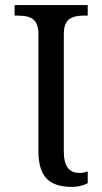

<svg xmlns="http://www.w3.org/2000/svg" viewBox="-20 -734 407 764"><path d="M132.8 -600.1Q132.8 -636.7 115.2 -654.3Q97.7 -671.9 50.8 -671.9H38.1V-713.9H329.1V-671.9H315.9Q268.6 -671.9 251.2 -653.8Q233.9 -635.7 233.9 -600.1V-129.9Q233.9 -45.9 295.9 -45.9Q305.2 -45.9 313 -47.4Q320.8 -48.8 329.1 -51.8V-4.9Q318.8 1 301.3 5.4Q283.7 9.8 267.1 9.8Q196.3 9.8 164.6 -24.2Q132.8 -58.1 132.8 -132.8Z"/></svg>

Font: Droid Serif
Style: Regular
Weight: 400
Designer: Monotype Design team
Foundry: Monotype Imaging Inc.
Version: Version 1.03